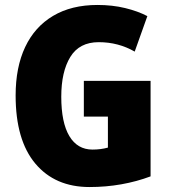

<svg xmlns="http://www.w3.org/2000/svg" viewBox="-20 -744 682 774"><path d="M318 -418H587V-33Q531 -12 469 -1Q407 10 341 10Q202 10 122.5 -84.5Q43 -179 43 -359Q43 -473 81.5 -554.5Q120 -636 194 -680Q268 -724 373 -724Q433 -724 484.5 -711.5Q536 -699 574 -679L523 -536Q457 -574 378 -574Q300 -574 263.5 -514.5Q227 -455 227 -354Q227 -250 259.5 -195.5Q292 -141 353 -141Q386 -141 415 -149V-274H318Z"/></svg>

Font: Noto Sans Bengali Condensed Black
Style: Regular
Weight: 900
Width: 3
Designer: Joana Ranito - Universal Thirst; Jelle Bosma - Monotype Design Team
Foundry: Universal Thirst ehf.
Version: Version 3.000; ttfautohint (v1.8.4.7-5d5b)